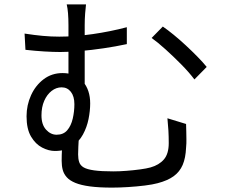

<svg xmlns="http://www.w3.org/2000/svg" viewBox="-20 -813 1040 875"><path d="M372 -793Q370 -777 368 -751.5Q366 -726 366 -698Q366 -680 366 -640Q366 -600 366 -552.5Q366 -505 366 -461.5Q366 -418 366 -392L292 -432Q292 -453 292 -489Q292 -525 292 -566Q292 -607 292 -643Q292 -679 292 -698Q292 -728 290 -752.5Q288 -777 284 -793ZM722 -692Q744 -677 771.5 -654.5Q799 -632 827 -606Q855 -580 880 -554.5Q905 -529 922 -508L866 -451Q842 -483 806.5 -519Q771 -555 735 -587.5Q699 -620 671 -640ZM92 -660Q137 -653 175 -649.5Q213 -646 250 -646Q322 -646 402 -657.5Q482 -669 558 -689V-612Q507 -601 452.5 -593Q398 -585 347.5 -580.5Q297 -576 255 -576Q223 -576 181.5 -578.5Q140 -581 96 -586ZM341 -209Q340 -199 339 -181.5Q338 -164 337 -144.5Q336 -125 336 -109Q336 -89 341 -74Q346 -59 361.5 -50Q377 -41 409.5 -36.5Q442 -32 496 -32Q524 -32 556.5 -34.5Q589 -37 618.5 -41Q648 -45 666 -50Q705 -61 727 -86.5Q749 -112 749 -161Q749 -191 747.5 -218Q746 -245 743 -274L828 -248Q829 -228 829 -211Q829 -194 829.5 -177.5Q830 -161 828 -140Q826 -93 812.5 -61.5Q799 -30 771.5 -10Q744 10 698 22Q676 28 640 32.5Q604 37 564 39.5Q524 42 491 42Q431 42 390 36.5Q349 31 323.5 20.5Q298 10 284.5 -5Q271 -20 266 -38.5Q261 -57 261 -80Q261 -107 262.5 -133Q264 -159 265 -183ZM391 -342Q391 -308 383.5 -270.5Q376 -233 358 -200Q340 -167 309 -146Q278 -125 230 -125Q202 -125 172 -140.5Q142 -156 121.5 -190.5Q101 -225 101 -283Q101 -334 121.5 -379Q142 -424 179 -452Q216 -480 265 -480Q326 -480 358.5 -441Q391 -402 391 -342ZM238 -199Q269 -199 286.5 -219.5Q304 -240 311.5 -272.5Q319 -305 319 -338Q319 -374 303 -394.5Q287 -415 261 -415Q236 -415 215 -398.5Q194 -382 181.5 -353.5Q169 -325 169 -287Q169 -245 190 -222Q211 -199 238 -199Z"/></svg>

Font: Noto Sans SC Thin
Style: Regular
Weight: 400
Version: Version 2.004-H2;hotconv 1.0.118;makeotfexe 2.5.65603